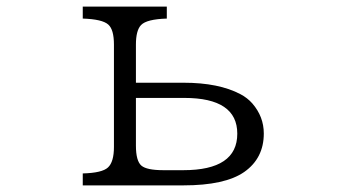

<svg xmlns="http://www.w3.org/2000/svg" viewBox="-20 -560 1040 580"><path d="M230 -540H483.9V-503.9Q422.9 -502 406.2 -484.4Q390.6 -468.3 390.6 -425.3V-310.1H534.7Q641.1 -310.1 706.5 -275.4Q727.1 -264.6 742.2 -247.6Q776.9 -207.5 776.9 -156.7Q776.9 -82 717.8 -40.5Q659.7 0 533.7 0H230V-36.1Q288.6 -37.6 306.2 -54.2Q324.2 -70.8 324.2 -116.2V-425.3Q324.2 -470.7 307.1 -485.8Q289.1 -502 230 -503.9ZM390.6 -264.2V-120.1Q390.6 -73.7 407.2 -59.6Q423.3 -45.9 473.6 -45.9H533.7Q696.8 -45.9 696.8 -156.2Q696.8 -264.2 536.6 -264.2Z"/></svg>

Font: BIZ UDMincho
Style: Regular
Weight: 400
Monospace: yes
Designer: TypeBank Co., Ltd.
Foundry: Morisawa Inc.
Version: Version 1.06